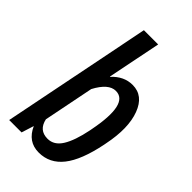

<svg xmlns="http://www.w3.org/2000/svg" viewBox="-235 -836 921 921"><g transform="rotate(45 225.0 -376.0)"><path d="M134.8 -127Q147.9 -66.4 206.1 -66.4Q250 -66.4 277.3 -110.4Q304.7 -154.3 321.8 -239.3L323.7 -249.5Q365.2 -460.9 275.9 -460.9Q227.1 -460.9 186 -383.3ZM312.5 -538.1Q385.7 -538.1 416 -457Q446.3 -376 420.4 -249.5L418.5 -239.3Q392.6 -110.8 344.7 -50.3Q296.9 10.3 223.1 10.3Q149.4 10.3 116.7 -63L96.7 0H12.7L165 -761.7H261.7L207 -489.3L208.5 -488.8Q253.9 -538.1 312.5 -538.1Z"/></g></svg>

Font: RobotoCondensed-Italic
Style: Italic
Weight: 400
Designer: Google
Version: Version 1.200311; 2013